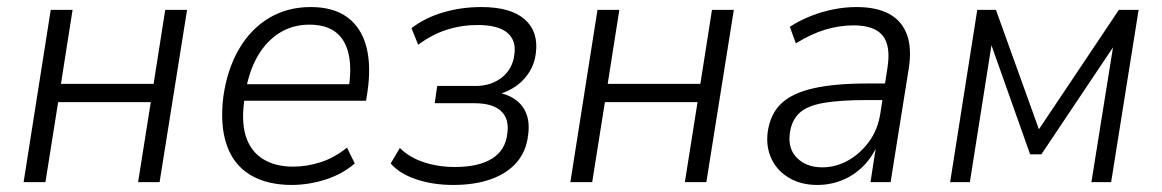

<svg xmlns="http://www.w3.org/2000/svg" viewBox="-20 -517 3298 545"><path d="M47 0 124 -489H186L153 -279H416L449 -489H511L433 0H372L408 -227H145L109 0Z M808 8Q738 8 690.5 -20.5Q643 -49 623.5 -105.5Q604 -162 614 -243Q625 -320 658 -377Q691 -434 743 -465.5Q795 -497 862 -497Q927 -497 966.5 -467.5Q1006 -438 1020 -384Q1034 -330 1023 -256L1019 -231H657L665 -278H989L969 -261Q979 -323 969.5 -364Q960 -405 932.5 -426Q905 -447 858 -447Q811 -447 774 -424Q737 -401 712.5 -359.5Q688 -318 678 -262L675 -242Q664 -177 677 -133Q690 -89 725 -66.5Q760 -44 812 -44Q851 -44 890 -56.5Q929 -69 965 -98L987 -53Q951 -22 903 -7Q855 8 808 8Z M1266 8Q1209 8 1161.5 -8Q1114 -24 1089 -53L1115 -97Q1142 -70 1183 -56.5Q1224 -43 1271 -43Q1339 -43 1377 -67Q1415 -91 1420 -138Q1426 -180 1402 -202Q1378 -224 1327 -224H1214L1221 -273H1330Q1374 -273 1404.5 -297Q1435 -321 1440 -362Q1446 -402 1420 -424Q1394 -446 1336 -446Q1290 -446 1248 -432.5Q1206 -419 1167 -390L1148 -437Q1187 -467 1238.5 -482Q1290 -497 1346 -497Q1430 -497 1469.5 -462Q1509 -427 1501 -366Q1498 -338 1483.5 -314Q1469 -290 1446 -273.5Q1423 -257 1394 -249L1395 -254Q1443 -244 1464.5 -212.5Q1486 -181 1479 -133Q1474 -88 1447 -56.5Q1420 -25 1374 -8.5Q1328 8 1266 8Z M1599 0 1676 -489H1738L1705 -279H1968L2001 -489H2063L1985 0H1924L1960 -227H1697L1661 0Z M2300 8Q2254 8 2220 -12Q2186 -32 2170 -66Q2154 -100 2159 -141Q2166 -193 2197.5 -223Q2229 -253 2289.5 -266.5Q2350 -280 2442 -280H2503L2496 -233H2442Q2365 -233 2318.5 -225Q2272 -217 2249.5 -196.5Q2227 -176 2222 -139Q2216 -94 2243 -68Q2270 -42 2314 -42Q2352 -42 2386.5 -61Q2421 -80 2446.5 -114.5Q2472 -149 2479 -196L2499 -324Q2509 -387 2485.5 -416Q2462 -445 2403 -445Q2363 -445 2323 -433Q2283 -421 2239 -394L2222 -441Q2250 -459 2281.5 -471.5Q2313 -484 2346 -490.5Q2379 -497 2411 -497Q2468 -497 2504 -477.5Q2540 -458 2554.5 -418.5Q2569 -379 2559 -319L2508 0H2451L2468 -111H2473Q2457 -72 2430.5 -45.5Q2404 -19 2370.5 -5.5Q2337 8 2300 8Z M2677 0 2754 -489H2807L2929 -150L3156 -489H3212L3134 0H3078L3144 -412H3159L2936 -79H2904L2786 -412H2798L2733 0Z"/></svg>

Font: Nunito Sans 10pt SemiCondensed Light
Style: Italic
Weight: 300
Width: 4
Italic angle: -9°
Designer: Vernon Adams
Foundry: Vernon Adams
Version: Version 3.101;gftools[0.9.27]